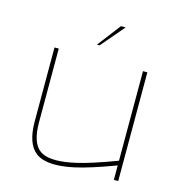

<svg xmlns="http://www.w3.org/2000/svg" viewBox="-99 -738 781 829"><g transform="rotate(15 291.5 -323.5)"><path d="M482.9 -485.8H502.4V0H482.9V-64.5Q368.2 -21.5 303.7 -7.8Q255.9 2.4 218.8 2.4Q164.6 2.4 134.8 -20Q87.4 -55.7 87.4 -156.7V-485.8H106.4V-156.7Q106.4 -65.4 146.5 -35.6Q170.9 -17.1 217.8 -17.1Q256.8 -17.1 311 -29.8Q370.6 -43.5 482.9 -85.4ZM261.2 -544.9 340.8 -648.9H361.8L272.9 -544.9Z"/></g></svg>

Font: Fortheenas_01
Style: Regular
Weight: 100
Designer: Situjuh Nazara
Version: Version 1.10 September 8, 2014